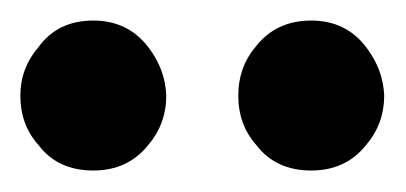

<svg xmlns="http://www.w3.org/2000/svg" viewBox="-45 -720 391 185"><path d="M184.6 -627.9Q184.6 -655.3 201.2 -674.8Q220.7 -700.2 254.9 -700.2Q288.1 -700.2 307.6 -674.8Q324.2 -653.3 325.2 -627.9Q325.2 -600.6 307.6 -580.1Q288.1 -555.7 254.9 -555.7Q220.7 -555.7 202.1 -580.1Q184.6 -599.6 184.6 -627.9ZM-25.4 -627.9Q-25.4 -654.3 -7.8 -674.8Q10.7 -700.2 44.9 -700.2Q78.1 -700.2 97.7 -674.8Q114.3 -653.3 115.2 -627.9Q115.2 -600.6 97.7 -580.1Q78.1 -555.7 44.9 -555.7Q10.7 -555.7 -7.8 -580.1Q-25.4 -599.6 -25.4 -627.9Z"/></svg>

Font: Puritan
Style: Bold
Weight: 700
Version: 2.1